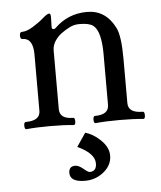

<svg xmlns="http://www.w3.org/2000/svg" viewBox="-49 -474 620 738"><g transform="rotate(-5 261.0 -105.0)"><path d="M35.2 0ZM354 132.8Q354 171.9 318.4 198.7Q288.1 221.2 250 221.2Q191.9 221.2 191.9 186Q191.9 160.2 216.8 160.2Q229.5 160.2 246.1 173.8Q264.2 189 270 189Q296.9 189 296.9 158.2Q296.9 119.1 231 88.9L266.1 37.1Q294.9 44.9 322.8 70.8Q354 100.1 354 132.8ZM437.5 -62Q437.5 -23.9 493.7 -23.9Q500.5 -23.9 500.5 -10Q500.5 3.9 493.7 3.9Q456.1 0 402.1 0Q348.1 0 309.1 3.9Q302.2 3.9 302.2 -10Q302.2 -23.9 309.1 -23.9Q362.8 -23.9 362.8 -62V-258.8Q362.8 -299.8 355.7 -328.4Q348.6 -356.9 333.5 -368.9Q318.4 -380.9 280.3 -380.9Q259.8 -380.9 243.2 -372.6Q226.6 -364.3 210.7 -352.8Q194.8 -341.3 183.8 -324.5Q172.9 -307.6 172.9 -288.1V-62Q172.9 -23.9 225.1 -23.9Q231.9 -23.9 231.9 -10Q231.9 3.9 225.1 3.9Q187.5 0 134 0Q80.6 0 42 3.9Q35.2 3.9 35.2 -10Q35.2 -23.9 42 -23.9Q98.1 -23.9 98.1 -62V-280.3Q98.1 -342.8 57.1 -342.8Q48.8 -342.8 48.8 -356.4Q48.8 -370.1 57.1 -370.1Q75.7 -370.1 99.9 -384.8Q124 -399.4 142.1 -415.3Q160.2 -431.2 167.5 -431.2Q174.3 -431.2 173.8 -416L172.9 -380.4Q172.4 -370.1 179.7 -370.1Q183.6 -370.1 187 -373Q239.3 -424.8 313.5 -424.8Q385.7 -424.8 421.4 -353Q437.5 -320.8 437.5 -231.9Z"/></g></svg>

Font: Junicode
Style: Regular
Weight: 400
Designer: Peter S. Baker
Foundry: Briery Creek Software
Version: Version 0.7.2